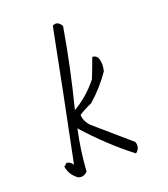

<svg xmlns="http://www.w3.org/2000/svg" viewBox="-99 -752 699 800"><g transform="rotate(-15 250.0 -352.0)"><path d="M201.2 -668Q222.7 -683.6 242.2 -656.2Q228.5 -484.4 199.2 -304.7Q257.8 -345.7 300.8 -410.2Q314.5 -455.1 326.2 -500Q339.8 -502 349.6 -490.2Q363.3 -464.8 357.4 -429.7Q322.3 -367.2 271.5 -314.5Q242.2 -298.8 216.8 -279.3Q220.7 -250 246.1 -228.5Q328.1 -169.9 408.2 -111.3Q419.9 -84 398.4 -64.5Q289.1 -134.8 189.5 -228.5Q177.7 -136.7 179.7 -44.9Q162.1 -23.4 138.7 -31.2Q103.5 -52.7 95.7 -89.8Q103.5 -93.8 107.4 -101.6Q125 -101.6 136.7 -85.9Q169.9 -373 201.2 -668Z"/></g></svg>

Font: BoLeHuaiShuti
Style: Regular
Weight: 400
Designer: Aston.linsen@gmail.com
Foundry: BoLe
Version: Version 1.00 June 15, 2016, initial release